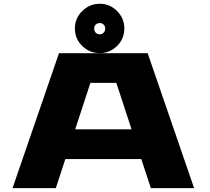

<svg xmlns="http://www.w3.org/2000/svg" viewBox="-20 -976 1090 996"><path d="M498 -700.5Q444.5 -700.5 406.5 -737.5Q368.5 -774.5 368.5 -829Q368.5 -881 406.8 -918.8Q445 -956.5 498 -956.5Q549.5 -956.5 587.2 -918.8Q625 -881 625 -829Q625 -775 587.5 -737.8Q550 -700.5 498 -700.5ZM498 -798Q509.5 -798 517.8 -806.8Q526 -815.5 526 -828.5Q526 -840 517.8 -848.2Q509.5 -856.5 498 -856.5Q485 -856.5 476.8 -848.5Q468.5 -840.5 468.5 -828.5Q468.5 -815 476.5 -806.5Q484.5 -798 498 -798ZM762.5 0 713 -151H319L269.5 0H45L286 -700H746L987 0ZM449 -546 370 -305H662.5L583.5 -546Z"/></svg>

Font: League Mono Extended ExtraBold
Style: Regular
Weight: 800
Width: 9
Designer: Tyler Finck
Foundry: The League of Moveable Type / Tyler Finck
Version: Version 2.210